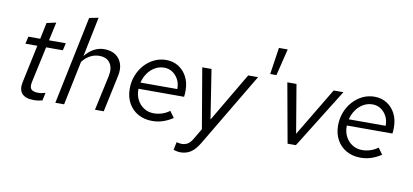

<svg xmlns="http://www.w3.org/2000/svg" viewBox="-83 -1041 3333 1551"><g transform="rotate(10 1583.5 -265.5)"><path d="M215 9Q148 9 119 -23.5Q90 -56 103 -117L169 -428H71L85 -488H182L210 -622L287 -639L254 -488H392L378 -428H241L177 -133Q168 -91 183 -73Q198 -55 244 -55Q256 -55 267.5 -57Q279 -59 300 -65L286 0Q269 4 251 6.5Q233 9 215 9Z M392 0 542 -722 617 -737 550 -411Q584 -453 623.5 -474Q663 -495 708 -495Q763 -495 800 -470Q837 -445 851.5 -401Q866 -357 853 -300L789 0H717L779 -285Q794 -353 766 -394Q738 -435 677 -435Q637 -435 601 -415.5Q565 -396 539 -361L464 0Z M1186 9Q1121 9 1070.5 -19.5Q1020 -48 992 -99Q964 -150 964 -216Q964 -274 983.5 -324.5Q1003 -375 1037.5 -413.5Q1072 -452 1117.5 -474Q1163 -496 1215 -496Q1272 -496 1316 -468.5Q1360 -441 1385.5 -392.5Q1411 -344 1411 -281Q1411 -268 1410.5 -255Q1410 -242 1408 -228H1034Q1032 -180 1051.5 -140.5Q1071 -101 1107 -77.5Q1143 -54 1189 -54Q1224 -54 1258.5 -65.5Q1293 -77 1318 -97L1356 -45Q1313 -17 1272 -4Q1231 9 1186 9ZM1041 -280H1343Q1344 -323 1326.5 -357Q1309 -391 1279 -411.5Q1249 -432 1210 -432Q1170 -432 1135.5 -412.5Q1101 -393 1076.5 -359Q1052 -325 1041 -280Z M1454 219Q1443 219 1430 216.5Q1417 214 1399 209L1412 144Q1426 147 1436 148.5Q1446 150 1453 150Q1482 150 1503.5 137Q1525 124 1543 93L1595 5L1511 -488H1587L1650 -84L1888 -488H1969L1609 117Q1576 172 1539.5 195.5Q1503 219 1454 219Z M2061 -530 2094 -750H2166L2112 -530Z M2297 0 2209 -488H2284L2351 -91L2589 -488H2669L2365 0Z M2895 9Q2830 9 2779.5 -19.5Q2729 -48 2701 -99Q2673 -150 2673 -216Q2673 -274 2692.5 -324.5Q2712 -375 2746.5 -413.5Q2781 -452 2826.5 -474Q2872 -496 2924 -496Q2981 -496 3025 -468.5Q3069 -441 3094.5 -392.5Q3120 -344 3120 -281Q3120 -268 3119.5 -255Q3119 -242 3117 -228H2743Q2741 -180 2760.5 -140.5Q2780 -101 2816 -77.5Q2852 -54 2898 -54Q2933 -54 2967.5 -65.5Q3002 -77 3027 -97L3065 -45Q3022 -17 2981 -4Q2940 9 2895 9ZM2750 -280H3052Q3053 -323 3035.5 -357Q3018 -391 2988 -411.5Q2958 -432 2919 -432Q2879 -432 2844.5 -412.5Q2810 -393 2785.5 -359Q2761 -325 2750 -280Z"/></g></svg>

Font: Red Hat Text VF
Style: Italic
Weight: 300
Italic angle: -12°
Designer: Pentagram, MCKL
Foundry: Pentagram, MCKL
Version: Version 1.023